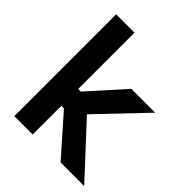

<svg xmlns="http://www.w3.org/2000/svg" viewBox="-197 -817 933 933"><g transform="rotate(45 270.0 -350.0)"><path d="M58 0V-700H184V-313H202L366 -496H530L301 -256L538 0H376L202 -197H184V0Z"/></g></svg>

Font: Space Grotesk Frontify
Style: Bold
Weight: 700
Designer: Florian Karsten
Version: Version 2.000